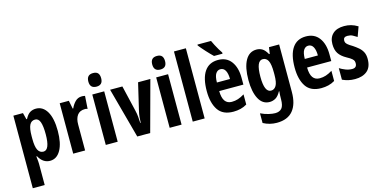

<svg xmlns="http://www.w3.org/2000/svg" viewBox="-90 -1334 3998 2009"><g transform="rotate(-15 1909.5 -329.0)"><path d="M306 -622Q381 -622 424.5 -548.5Q468 -475 468 -338Q468 -206 426 -131Q384 -56 310 -56Q273 -56 242.5 -76Q212 -96 189 -138H182Q186 -106 187.5 -85.5Q189 -65 189 -56V174H60V-612H164L182 -541H189Q214 -589 242.5 -605.5Q271 -622 306 -622ZM268 -514Q227 -514 208 -476Q189 -438 189 -353V-325Q189 -243 208.5 -205Q228 -167 268 -167Q337 -167 337 -337Q337 -426 321 -470Q305 -514 268 -514Z M803 -622Q809 -622 817.5 -621.5Q826 -621 838 -618L829 -480Q823 -483 813.5 -484Q804 -485 802 -485Q744 -485 717 -447Q690 -409 691 -345V-66H562V-612H661L679 -523H685Q701 -561 730.5 -591.5Q760 -622 803 -622Z M980 -827Q1017 -827 1033 -808Q1049 -789 1049 -753Q1049 -680 980 -680Q910 -680 910 -753Q910 -827 980 -827ZM1044 -612V-66H915V-612Z M1256 -66 1108 -612H1241L1306 -336Q1316 -294 1318.5 -262.5Q1321 -231 1323 -195H1328Q1329 -223 1331.5 -254.5Q1334 -286 1344 -327L1411 -612H1544L1396 -66Z M1672 -827Q1709 -827 1725 -808Q1741 -789 1741 -753Q1741 -680 1672 -680Q1602 -680 1602 -753Q1602 -827 1672 -827ZM1736 -612V-66H1607V-612Z M1986 -66H1857V-826H1986Z M2278 -621Q2370 -621 2419.5 -554.5Q2469 -488 2469 -376V-303H2207Q2208 -230 2233 -195Q2258 -160 2306 -160Q2342 -160 2374.5 -170.5Q2407 -181 2444 -204V-94Q2411 -74 2374 -65Q2337 -56 2297 -56Q2182 -56 2131.5 -131.5Q2081 -207 2081 -336Q2081 -475 2131 -548Q2181 -621 2278 -621ZM2277 -521Q2247 -521 2227.5 -492.5Q2208 -464 2207 -396H2349Q2349 -454 2331 -487.5Q2313 -521 2277 -521ZM2260 -832Q2269 -811 2284 -782.5Q2299 -754 2315 -727Q2331 -700 2342 -685V-672H2250Q2237 -684 2218 -703.5Q2199 -723 2178.5 -745.5Q2158 -768 2140.5 -788.5Q2123 -809 2113 -822V-832Z M2695 -622Q2729 -622 2757 -605.5Q2785 -589 2811 -542H2819L2829 -612H2939V-97Q2939 33 2881 103.5Q2823 174 2705 174Q2628 174 2559 137V32Q2603 53 2644.5 62.5Q2686 72 2714 72Q2761 72 2785.5 44.5Q2810 17 2810 -54V-61Q2810 -81 2811 -101.5Q2812 -122 2814 -139H2810Q2783 -90 2753 -73Q2723 -56 2689 -56Q2612 -56 2572 -131.5Q2532 -207 2532 -335Q2532 -471 2574 -546.5Q2616 -622 2695 -622ZM2733 -508Q2697 -508 2679.5 -465.5Q2662 -423 2662 -334Q2662 -167 2734 -167Q2769 -167 2789.5 -201.5Q2810 -236 2810 -319V-342Q2810 -434 2790.5 -471Q2771 -508 2733 -508Z M3230 -621Q3322 -621 3371.5 -554.5Q3421 -488 3421 -376V-303H3159Q3160 -230 3185 -195Q3210 -160 3258 -160Q3294 -160 3326.5 -170.5Q3359 -181 3396 -204V-94Q3363 -74 3326 -65Q3289 -56 3249 -56Q3134 -56 3083.5 -131.5Q3033 -207 3033 -336Q3033 -475 3083 -548Q3133 -621 3230 -621ZM3229 -521Q3199 -521 3179.5 -492.5Q3160 -464 3159 -396H3301Q3301 -454 3283 -487.5Q3265 -521 3229 -521Z M3795 -226Q3795 -138 3746 -97Q3697 -56 3614 -56Q3576 -56 3543 -63.5Q3510 -71 3478 -86V-211Q3505 -194 3540 -180Q3575 -166 3612 -166Q3662 -166 3662 -215Q3662 -227 3659 -238Q3656 -249 3640 -263.5Q3624 -278 3585 -299Q3529 -330 3503.5 -369Q3478 -408 3478 -471Q3478 -542 3521.5 -582Q3565 -622 3644 -622Q3683 -622 3718 -612.5Q3753 -603 3791 -580L3753 -475Q3728 -491 3706 -502.5Q3684 -514 3651 -514Q3607 -514 3607 -474Q3607 -462 3611.5 -452Q3616 -442 3631.5 -429Q3647 -416 3681 -396Q3711 -376 3737.5 -353.5Q3764 -331 3779.5 -301Q3795 -271 3795 -226Z"/></g></svg>

Font: Noto Sans Malayalam UI ExtraCondensed
Style: Bold
Weight: 700
Width: 2
Designer: Jelle Bosma - Monotype Design Team
Foundry: Monotype Imaging Inc.
Version: Version 2.104; ttfautohint (v1.8.4.7-5d5b)